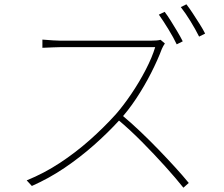

<svg xmlns="http://www.w3.org/2000/svg" viewBox="-20 -851 1040 892"><path d="M745 -796Q758 -779 773 -755Q788 -731 803 -706Q818 -681 829 -659L801 -645Q787 -675 762.5 -715Q738 -755 718 -783ZM846 -831Q860 -813 876 -788.5Q892 -764 907.5 -739.5Q923 -715 933 -695L905 -681Q888 -715 865 -752.5Q842 -790 820 -818ZM746 -649Q743 -645 738.5 -637Q734 -629 732 -624Q713 -573 682 -512Q651 -451 613 -393.5Q575 -336 535 -293Q480 -233 416 -176.5Q352 -120 280.5 -71.5Q209 -23 128 13L104 -13Q185 -46 258 -94Q331 -142 396.5 -200Q462 -258 518 -320Q553 -360 590 -414.5Q627 -469 657 -527Q687 -585 701 -632Q694 -632 660.5 -632Q627 -632 579.5 -632Q532 -632 479.5 -632Q427 -632 379.5 -632Q332 -632 300 -632Q268 -632 261 -632Q246 -632 226.5 -631Q207 -630 192 -629.5Q177 -629 177 -629V-667Q177 -667 191.5 -666Q206 -665 225.5 -663.5Q245 -662 261 -662Q268 -662 298.5 -662Q329 -662 374 -662Q419 -662 468.5 -662Q518 -662 563.5 -662Q609 -662 640.5 -662Q672 -662 680 -662Q696 -662 707 -663Q718 -664 726 -666ZM548 -315Q591 -279 634 -238Q677 -197 718 -154.5Q759 -112 794.5 -73Q830 -34 857 -1L832 21Q797 -23 746.5 -79Q696 -135 639.5 -192Q583 -249 528 -295Z"/></svg>

Font: Noto Sans KR Thin
Style: Regular
Weight: 100
Designer: Ryoko NISHIZUKA 西塚涼子 (kana, bopomofo & ideographs); Paul D. Hunt (Latin, Greek & Cyrillic); Sandoll Communications 산돌커뮤니
Foundry: Adobe
Version: Version 2.004-H2;hotconv 1.0.118;makeotfexe 2.5.65603